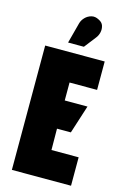

<svg xmlns="http://www.w3.org/2000/svg" viewBox="-137 -982 684 1044"><g transform="rotate(15 205.5 -460.0)"><path d="M298 -815Q309 -829 313 -847.5Q317 -866 311.5 -884Q306 -902 285 -912Q263 -924 242.5 -918.5Q222 -913 207.5 -898Q193 -883 188 -865L157 -748H246ZM41 0H374V-160H221L220 -280H298L349 -439H221V-540H376V-700H41Z"/></g></svg>

Font: Advent Pro Black
Style: Regular
Weight: 900
Version: Version 3.000